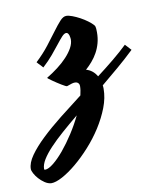

<svg xmlns="http://www.w3.org/2000/svg" viewBox="-206 -360 637 775"><g transform="rotate(-10 112.0 27.5)"><path d="M354 -119.1Q320.8 -87.4 285.6 -57.4Q250.5 -27.3 214.8 2Q215.3 5.4 215.6 8.8Q215.8 12.2 215.8 16.1Q215.8 53.2 200.7 92.5Q185.5 131.8 161.4 169.7Q137.2 207.5 106.7 241.2Q76.2 274.9 45.9 300Q15.6 325.2 -12 340.1Q-39.6 355 -58.1 355Q-71.8 354 -84.7 345.2Q-97.7 336.4 -107.7 325.2Q-117.7 314 -123.8 302.5Q-129.9 291 -129.9 284.2Q-129.9 259.3 -108.9 229.5Q-87.9 199.7 -53 166.5Q-18.1 133.3 26.6 97.9Q71.3 62.5 118.7 26.4Q124 4.9 124 -11.2Q124 -12.7 123.5 -15.6Q123 -18.6 121.1 -21.5Q119.1 -24.4 115.5 -26.6Q111.8 -28.8 106 -28.8Q99.1 -28.8 92.5 -26.6Q85.9 -24.4 73.2 -20Q71.3 -19 65.2 -22.2Q59.1 -25.4 50.8 -30.3Q42.5 -35.2 33.4 -41.3Q24.4 -47.4 16.6 -52.7Q8.8 -58.1 3.9 -62Q-1 -65.9 -1 -66.9Q23.4 -81.5 45.4 -98.4Q67.4 -115.2 84 -133.1Q100.6 -150.9 110.4 -168.7Q120.1 -186.5 120.1 -203.1Q120.1 -204.6 119.6 -209.2Q119.1 -213.9 117.7 -219Q116.2 -224.1 113.3 -228Q110.4 -231.9 106 -231.9Q98.1 -231.9 88.1 -221.2Q78.1 -210.4 64.7 -193.1Q51.3 -175.8 33.2 -154.3Q15.1 -132.8 -8.8 -110.8Q-13.2 -115.7 -17.6 -120.6Q-21.5 -124.5 -25.6 -128.7Q-29.8 -132.8 -32.2 -136.2Q-1 -165.5 21.7 -194.8Q44.4 -224.1 61.8 -247.6Q79.1 -271 92.3 -285.4Q105.5 -299.8 118.2 -299.8Q127.9 -299.8 142.8 -294.2Q157.7 -288.6 173.1 -280.3Q188.5 -272 202.4 -261.7Q216.3 -251.5 224.1 -242.2Q228 -237.3 228.5 -227.8Q229 -218.3 229 -212.9Q229 -189.5 223.4 -168.9Q217.8 -148.4 208 -130.9Q198.2 -113.3 185.5 -98.6Q172.9 -84 159.2 -71.8Q172.4 -68.4 183.6 -59.6Q194.8 -50.8 202.6 -37.1Q239.3 -64.9 272 -91.8Q304.7 -118.7 331.1 -144ZM-73.2 296.9Q-59.6 296.9 -38.6 280Q-17.6 263.2 5.4 235.6Q28.3 208 50.8 173.3Q73.2 138.7 90.3 103Q54.7 132.3 23.9 159.4Q-6.8 186.5 -29.3 210.4Q-51.8 234.4 -64.5 255.1Q-77.1 275.9 -77.1 293Q-77.1 296.9 -73.2 296.9Z"/></g></svg>

Font: Yesteryear
Style: Regular
Weight: 400
Designer: Astigmatic (AOETI)
Foundry: Astigmatic (AOETI)
Version: Version 1.000